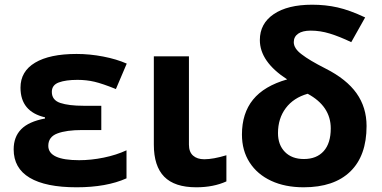

<svg xmlns="http://www.w3.org/2000/svg" viewBox="-20 -785 1621 815"><path d="M38 -151Q38 -204 70 -236.5Q102 -269 171 -282V-287Q67 -311 67 -413Q67 -482 129 -519Q191 -556 305 -556Q361 -556 418 -545Q475 -534 518 -515L472 -407Q415 -430 381 -438Q347 -446 309 -446Q259 -446 229.5 -435Q200 -424 200 -395Q200 -360 236 -348Q272 -336 335 -336H410V-233H328Q262 -233 223.5 -218.5Q185 -204 185 -166Q185 -105 316 -105Q367 -105 420.5 -116Q474 -127 517 -147V-28Q432 10 305 10Q174 10 106 -30.5Q38 -71 38 -151Z M633 -171V-546H782V-171Q782 -140 799.5 -124.5Q817 -109 847 -109Q885 -109 941 -126V-15Q886 10 813 10Q721 10 677 -35Q633 -80 633 -171Z M1007 -214Q1007 -304 1054 -362Q1101 -420 1199 -448Q1083 -523 1083 -615Q1083 -685 1142 -725Q1201 -765 1305 -765Q1362 -765 1413 -753.5Q1464 -742 1530 -711L1471 -606Q1421 -630 1380 -642.5Q1339 -655 1299 -655Q1264 -655 1245.5 -642Q1227 -629 1227 -606Q1227 -579 1261 -554Q1293 -529 1362 -494Q1451 -449 1493.5 -389Q1536 -329 1536 -250Q1536 -124 1467 -57Q1398 10 1269 10Q1190 10 1131 -17.5Q1072 -45 1039.5 -95.5Q1007 -146 1007 -214ZM1384 -240Q1384 -334 1286 -387Q1226 -370 1193 -326Q1160 -282 1160 -220Q1160 -170 1189.5 -140Q1219 -110 1270 -110Q1324 -110 1354 -143.5Q1384 -177 1384 -240Z"/></svg>

Font: OpenSansMMV
Style: Bold
Weight: 700
Foundry: Ascender Corporation
Version: Version 4.001